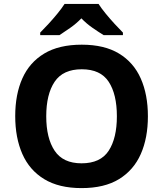

<svg xmlns="http://www.w3.org/2000/svg" viewBox="-20 -954 836 984"><path d="M738 -358Q738 -247 701.5 -164.5Q665 -82 590 -36Q515 10 398 10Q282 10 206.5 -36Q131 -82 94.5 -165Q58 -248 58 -359Q58 -470 94.5 -552Q131 -634 206.5 -679.5Q282 -725 399 -725Q515 -725 590 -679.5Q665 -634 701.5 -551.5Q738 -469 738 -358ZM217 -358Q217 -246 260 -181.5Q303 -117 398 -117Q495 -117 537 -181.5Q579 -246 579 -358Q579 -471 537 -535Q495 -599 399 -599Q303 -599 260 -535Q217 -471 217 -358ZM485 -934Q499 -912 521.5 -884.5Q544 -857 568 -831Q592 -805 610 -787V-774H511Q485 -790 454 -811.5Q423 -833 397 -860Q371 -833 341 -812Q311 -791 285 -774H186V-787Q205 -806 228.5 -831.5Q252 -857 274.5 -884.5Q297 -912 311 -934Z"/></svg>

Font: Noto Sans Telugu
Style: Bold
Weight: 700
Designer: Jelle Bosma - Monotype Design Team
Foundry: Monotype Imaging Inc.
Version: Version 2.005; ttfautohint (v1.8.4.7-5d5b)